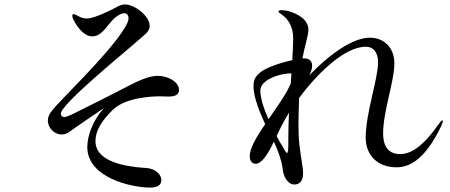

<svg xmlns="http://www.w3.org/2000/svg" viewBox="-20 -816 2040 871"><path d="M661 35C685 35 712 29 712 1C712 -23 687 -51 643 -54C628 -55 612 -56 597 -58C492 -70 413 -105 413 -175C413 -220 437 -264 491 -317C546 -372 662 -379 705 -379C721 -379 729 -378 743 -378C771 -378 792 -384 792 -408C792 -446 740 -472 695 -472C656 -472 606 -449 556 -423C490 -388 353 -320 313 -300C296 -292 279 -285 272 -285C261 -285 256 -293 256 -300C256 -345 558 -588 608 -634C632 -656 659 -671 659 -698C659 -745 589 -796 547 -796C535 -796 524 -792 513 -786C482 -768 404 -732 376 -732C361 -732 347 -736 335 -743C325 -748 318 -752 314 -752C310 -752 308 -749 308 -744C308 -741 309 -736 312 -729C334 -685 365 -651 399 -651C444 -651 466 -704 501 -735C513 -745 530 -756 544 -756C556 -756 563 -746 563 -733C563 -720 555 -704 543 -685C466 -562 247 -357 216 -314C202 -298 197 -282 197 -268C197 -238 225 -206 259 -206C272 -206 286 -210 298 -220C316 -234 403 -293 452 -326C404 -274 376 -203 376 -149C376 -9 578 35 661 35Z M1987 -270C1983 -270 1977 -263 1967 -249C1893 -144 1839 -117 1795 -117C1747 -117 1718 -146 1718 -211C1718 -311 1769 -446 1769 -529C1769 -599 1723 -645 1658 -645C1588 -645 1489 -584 1383 -474C1391 -490 1396 -505 1396 -518C1396 -541 1380 -551 1362 -551H1352C1361 -603 1379 -653 1379 -682C1379 -728 1328 -755 1287 -766C1278 -768 1266 -770 1257 -770C1251 -770 1243 -768 1243 -764C1243 -758 1264 -748 1279 -732C1306 -700 1310 -666 1310 -638C1310 -611 1308 -579 1306 -543C1254 -532 1188 -510 1161 -488C1140 -470 1130 -456 1130 -425C1130 -377 1156 -311 1183 -253C1169 -232 1155 -211 1144 -192C1124 -159 1113 -129 1113 -107C1113 -87 1123 -73 1140 -73C1153 -73 1167 -84 1180 -100C1196 -121 1209 -145 1222 -173C1228 -161 1233 -151 1236 -142C1254 -98 1260 -71 1264 -39C1269 -9 1288 21 1316 21C1336 21 1355 8 1355 -30C1355 -57 1347 -85 1338 -161C1335 -190 1334 -219 1334 -254C1334 -281 1335 -325 1337 -372C1416 -478 1541 -604 1639 -604C1676 -604 1695 -576 1695 -533C1695 -457 1639 -304 1639 -191C1639 -119 1686 -57 1779 -57C1833 -57 1905 -86 1980 -241C1987 -257 1989 -263 1989 -267C1989 -269 1988 -270 1987 -270ZM1161 -405C1161 -457 1255 -483 1296 -483C1298 -483 1300 -483 1302 -482L1299 -437C1297 -432 1294 -426 1291 -420C1271 -378 1233 -326 1198 -275C1177 -322 1161 -371 1161 -405ZM1282 -122C1278 -122 1272 -134 1261 -153C1253 -165 1244 -181 1235 -199C1250 -231 1267 -266 1291 -305C1289 -266 1288 -226 1288 -185C1288 -146 1288 -122 1282 -122Z"/></svg>

Font: Shippori Mincho OTF Medium
Style: Regular
Weight: 500
Designer: FONTDASU
Foundry: FONTDASU / Google Inc. / but / Adobe
Version: Version 3.300;hotconv 1.0.109;makeotfexe 2.5.65596